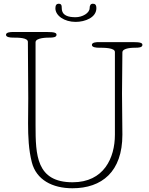

<svg xmlns="http://www.w3.org/2000/svg" viewBox="-20 -992 795 1026"><path d="M495 -948C495 -969 486 -972 476 -972C465 -972 459 -964 459 -949C459 -922 420 -900 384 -900C346 -900 310 -908 310 -949C310 -965 307 -972 293 -972C283 -972 276 -965 276 -948C276 -908 324 -875 384 -875C436 -875 495 -899 495 -948ZM170 -766C170 -791 233 -791 245 -791C261 -791 282 -792 282 -806C282 -816 273 -821 231 -821H49C37 -821 12 -820 12 -806C12 -793 35 -791 49 -791C77 -791 129 -791 129 -768C129 -667 131 -567 131 -467C131 -422 130 -377 130 -334C130 -261 133 -192 150 -125C174 -31 260 14 367 14C524 14 634 -74 634 -272C634 -345 632 -419 632 -492C632 -565 634 -638 634 -712C634 -737 692 -737 704 -737C720 -737 741 -738 741 -752C741 -762 732 -767 690 -767H508C496 -767 471 -766 471 -752C471 -739 494 -737 508 -737C536 -737 594 -737 594 -714V-272C594 -148 535 -18 368 -18C174 -18 170 -164 170 -323Z"/></svg>

Font: Life Savers
Style: Regular
Weight: 400
Designer: Pablo Impallari, Rodrigo Fuenzalida, Brenda Gallo
Foundry: Pablo Impallari, Rodrigo Fuenzalida, Brenda Gallo
Version: Version 3.000